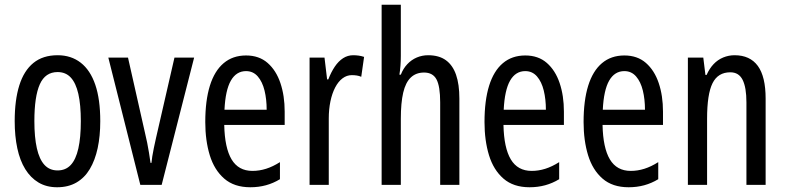

<svg xmlns="http://www.w3.org/2000/svg" viewBox="-20 -780 3313 810"><path d="M403 -269Q403 -206 392 -155Q381 -104 359 -67Q337 -30 302.5 -10Q268 10 221 10Q176 10 142.5 -10Q109 -30 86.5 -66.5Q64 -103 53 -154.5Q42 -206 42 -269Q42 -358 61.5 -420Q81 -482 121 -514.5Q161 -547 223 -547Q280 -547 320.5 -515.5Q361 -484 382 -422.5Q403 -361 403 -269ZM125 -269Q125 -201 135.5 -154.5Q146 -108 167.5 -84.5Q189 -61 223 -61Q257 -61 278.5 -84Q300 -107 310.5 -153.5Q321 -200 321 -269Q321 -338 310.5 -384Q300 -430 278.5 -453Q257 -476 223 -476Q171 -476 148 -424.5Q125 -373 125 -269Z M572 0 437 -537H520L592 -218Q597 -198 601 -177.5Q605 -157 608.5 -136Q612 -115 615 -93H619Q620 -105 622.5 -120.5Q625 -136 629 -155.5Q633 -175 638 -197L716 -537H799L662 0Z M1018 -546Q1073 -546 1109 -514.5Q1145 -483 1163 -429.5Q1181 -376 1181 -309V-253H926Q928 -156 957 -107.5Q986 -59 1045 -59Q1074 -59 1102.5 -68Q1131 -77 1161 -96V-24Q1133 -7 1102 1.5Q1071 10 1036 10Q968 10 926 -26.5Q884 -63 865 -125Q846 -187 846 -265Q846 -356 865.5 -418.5Q885 -481 923.5 -513.5Q962 -546 1018 -546ZM1018 -480Q977 -480 954 -440Q931 -400 927 -317H1105Q1105 -361 1096 -398Q1087 -435 1067.5 -457.5Q1048 -480 1018 -480Z M1470 -547Q1481 -547 1492.5 -545.5Q1504 -544 1516 -540L1504 -456Q1495 -460 1485 -461.5Q1475 -463 1464 -463Q1443 -463 1425 -449.5Q1407 -436 1394 -411Q1381 -386 1374 -352.5Q1367 -319 1367 -280V0H1286V-537H1349L1360 -445H1365Q1377 -476 1392.5 -499Q1408 -522 1427.5 -534.5Q1447 -547 1470 -547Z M1671 -545Q1671 -523 1669.5 -503Q1668 -483 1665 -465H1671Q1681 -491 1698.5 -509.5Q1716 -528 1738.5 -537.5Q1761 -547 1786 -547Q1832 -547 1861 -526Q1890 -505 1904 -464.5Q1918 -424 1918 -364V0H1837V-348Q1837 -416 1821.5 -445Q1806 -474 1769 -474Q1735 -474 1713 -453Q1691 -432 1681 -389Q1671 -346 1671 -279V0H1590V-760H1671Z M2196 -546Q2251 -546 2287 -514.5Q2323 -483 2341 -429.5Q2359 -376 2359 -309V-253H2104Q2106 -156 2135 -107.5Q2164 -59 2223 -59Q2252 -59 2280.5 -68Q2309 -77 2339 -96V-24Q2311 -7 2280 1.5Q2249 10 2214 10Q2146 10 2104 -26.5Q2062 -63 2043 -125Q2024 -187 2024 -265Q2024 -356 2043.5 -418.5Q2063 -481 2101.5 -513.5Q2140 -546 2196 -546ZM2196 -480Q2155 -480 2132 -440Q2109 -400 2105 -317H2283Q2283 -361 2274 -398Q2265 -435 2245.5 -457.5Q2226 -480 2196 -480Z M2614 -546Q2669 -546 2705 -514.5Q2741 -483 2759 -429.5Q2777 -376 2777 -309V-253H2522Q2524 -156 2553 -107.5Q2582 -59 2641 -59Q2670 -59 2698.5 -68Q2727 -77 2757 -96V-24Q2729 -7 2698 1.5Q2667 10 2632 10Q2564 10 2522 -26.5Q2480 -63 2461 -125Q2442 -187 2442 -265Q2442 -356 2461.5 -418.5Q2481 -481 2519.5 -513.5Q2558 -546 2614 -546ZM2614 -480Q2573 -480 2550 -440Q2527 -400 2523 -317H2701Q2701 -361 2692 -398Q2683 -435 2663.5 -457.5Q2644 -480 2614 -480Z M3079 -547Q3144 -547 3177 -502Q3210 -457 3210 -364V0H3129V-348Q3129 -411 3113 -443Q3097 -475 3061 -475Q3009 -475 2986 -429Q2963 -383 2963 -279V0H2882V-537H2947L2956 -464H2961Q2973 -491 2990.5 -509.5Q3008 -528 3031 -537.5Q3054 -547 3079 -547Z"/></svg>

Font: Noto Sans Devanagari ExtraCondensed
Style: Regular
Weight: 400
Width: 2
Designer: Jelle Bosma - Monotype Design Team
Foundry: Monotype Imaging Inc.
Version: Version 2.006